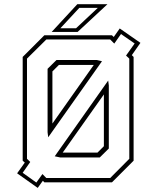

<svg xmlns="http://www.w3.org/2000/svg" viewBox="-20 -868 750 914"><path d="M159.5 26.5 61.5 -43 98 -94 88 -103V-597L191 -700H513L521.5 -692L550 -732.5L648.5 -664L607.5 -605.5L616 -597V-103L513 0H191L184 -7.5ZM153 1 182 -39.5 200.5 -20.5H504.5L595.5 -112V-589L580 -603.5L621 -661L556 -706L524 -660.5L504.5 -680H200.5L108.5 -589V-112L124 -97L88 -45.5ZM209.5 -214.5 206.5 -238.5V-540.5L249 -582.5H439.5L465.5 -576.5ZM229.5 -280 426.5 -559H260.5L229.5 -528ZM266.5 -118.5 240.5 -124 495 -484.5 498 -461.5V-161L455 -118.5ZM278.5 -141.5H444L474.5 -172V-418.5ZM226 -716 348 -848H491.5L349.5 -716ZM267.5 -733.5H342L445.5 -830.5H357.5Z"/></svg>

Font: Tourney Expanded ExtraLight
Style: Regular
Weight: 200
Width: 7
Designer: Tyler Finck
Foundry: Etcetera Type Co
Version: Version 1.010; ttfautohint (v1.8.3)